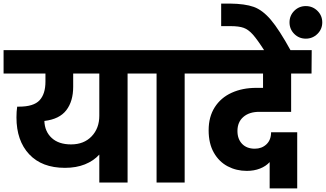

<svg xmlns="http://www.w3.org/2000/svg" viewBox="-37 -1020 1821 1073"><path d="M774 -609H676V0H518V-156Q486 -121 437.5 -101.5Q389 -82 326 -82Q197 -82 126 -158Q55 -234 55 -364Q55 -397 59 -424H69Q151 -424 184 -459.5Q217 -495 217 -564V-609H-17V-740H774ZM518 -609H372V-535Q372 -454 333.5 -404Q295 -354 211 -344Q213 -285 252 -249Q291 -213 360 -213Q432 -213 475 -258Q518 -303 518 -373Z M838 0V-609H740V-740H1093V-609H995V0Z M1290 -288Q1290 -243 1316 -216Q1342 -189 1387 -189Q1426 -189 1452 -213.5Q1478 -238 1478 -281H1624V33H1470V-114Q1449 -91 1416 -78Q1383 -65 1342 -65Q1284 -65 1235.5 -90.5Q1187 -116 1158 -167Q1129 -218 1129 -292Q1129 -367 1163 -420.5Q1197 -474 1257.5 -501.5Q1318 -529 1395 -529H1433V-609H1059V-740H1705L1704 -609H1590V-395H1412Q1356 -395 1323 -366.5Q1290 -338 1290 -288Z M1442 -735Q1401 -799 1376 -827Q1351 -855 1324.5 -864.5Q1298 -874 1251 -874H1199V-1000H1248Q1332 -999 1381 -981.5Q1430 -964 1476.5 -909.5Q1523 -855 1589 -735ZM1672 -804Q1634 -804 1607.5 -830.5Q1581 -857 1581 -895Q1581 -933 1607.5 -959.5Q1634 -986 1672 -986Q1710 -986 1737 -959.5Q1764 -933 1764 -895Q1764 -857 1737 -830.5Q1710 -804 1672 -804Z"/></svg>

Font: Poppins A&M
Style: Bold-A&M
Weight: 700
Designer: Ninad Kale (Devanagari), Jonny Pinhorn (Latin)
Foundry: Indian Type Foundry
Version: 4.004